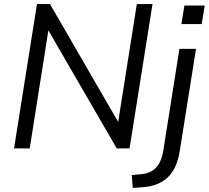

<svg xmlns="http://www.w3.org/2000/svg" viewBox="-20 -725 1020 938"><path d="M48.6 0 160.6 -705H224.3L574.1 -100.3H552.8L648.4 -705H725L613 0H550.3L200 -604.7H220.8L125.2 0ZM866.2 -607.3 880.9 -698H980.1L965.4 -607.3ZM628.5 193 623.7 130.1 667.5 126.2Q714.9 122.6 741.7 94.6Q768.5 66.5 777.1 15L856.6 -486.3H937.6L858.5 10.5Q852 54.2 837.3 86.7Q822.6 119.3 799.7 141.2Q776.8 163.1 745.4 175.3Q713.9 187.5 672.4 190Z"/></svg>

Font: Nunito Sans 12pt ExtraLight
Style: Italic
Weight: 200
Italic angle: -9°
Designer: Vernon Adams
Foundry: Vernon Adams
Version: Version 3.101;gftools[0.9.27]